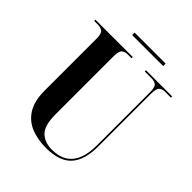

<svg xmlns="http://www.w3.org/2000/svg" viewBox="-226 -958 1106 1106"><g transform="rotate(45 326.5 -405.5)"><path d="M335 10Q263 10 209.5 -13Q156 -36 126 -86Q96 -136 96 -217V-640Q96 -682 81.5 -693Q67 -704 43 -704H14V-714H318V-704H289Q265 -704 251 -692.5Q237 -681 237 -636V-165Q237 -76 271.5 -41.5Q306 -7 366 -7Q450 -7 491 -58Q532 -109 532 -207V-640Q532 -682 518.5 -693Q505 -704 480 -704H426V-714H639V-704H590Q569 -704 555.5 -692.5Q542 -681 542 -636V-210Q542 -97 492.5 -43.5Q443 10 335 10ZM226 -801V-821H479V-801Z"/></g></svg>

Font: Noto Serif Display Condensed
Style: Bold
Weight: 700
Width: 3
Designer: Monotype Design Team
Foundry: Monotype Imaging Inc.
Version: Version 2.009